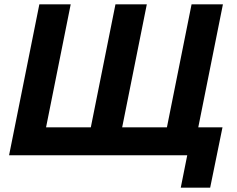

<svg xmlns="http://www.w3.org/2000/svg" viewBox="-20 -718 1096 888"><path d="M816 150 846 0H22L162 -698H307L193 -129H400L514 -698H659L545 -129H752L866 -698H1011L897 -129H1009L952 150Z"/></svg>

Font: IBM Plex Sans
Style: Italic
Weight: 400
Italic angle: -11.31°
Designer: Mike Abbink, Paul van der Laan, Pieter van Rosmalen
Foundry: Bold Monday
Version: Version 3.201